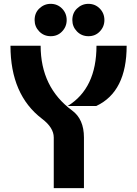

<svg xmlns="http://www.w3.org/2000/svg" viewBox="-20 -974 710 994"><path d="M479.5 -737.3H635.7Q635.7 -499 478.5 -425.3H330.6Q479.5 -516.6 479.5 -737.3ZM414.6 0Q414.6 0 258.3 0V-262.2Q258.3 -313 197.8 -358.9Q34.2 -483.4 34.2 -737.3Q34.2 -737.3 190.4 -737.3Q190.4 -522 353.5 -401.9Q414.6 -356.9 414.6 -262.2ZM437.5 -954.1Q472.7 -954.1 496.6 -929.7Q520.5 -905.3 520.5 -870.1Q520.5 -835.4 496.1 -810.5Q473.1 -786.6 438 -786.6Q402.3 -786.6 378.4 -811.3Q354.5 -835.9 354.5 -870.1Q354.5 -906.7 378.4 -929.7Q403.8 -954.1 437.5 -954.1ZM242.2 -954.1Q277.3 -954.1 301.3 -929.7Q325.2 -905.3 325.2 -870.1Q325.2 -835.4 300.8 -810.5Q277.8 -786.6 242.7 -786.6Q207 -786.6 183.1 -811.3Q159.2 -835.9 159.2 -870.1Q159.2 -906.7 183.1 -929.7Q208.5 -954.1 242.2 -954.1Z"/></svg>

Font: Newest Shape
Style: Bold
Weight: 700
Designer: Wojciech Kalinowski "wmk69" (wmk69@o2.pl)
Foundry: Wojciech Kalinowski "wmk69" (wmk69@o2.pl)
Version: Version 1.0.0; 2022-02-24